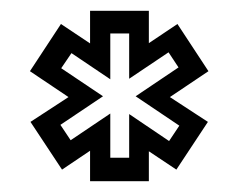

<svg xmlns="http://www.w3.org/2000/svg" viewBox="-20 -784 442 356"><path d="M147 -448V-504.5L95 -469.5L36.5 -558L107 -604L35.5 -652L93 -739.5L147 -703.5V-764H256V-704L309 -739.5L366.5 -652L295 -604L365.5 -558L307 -469.5L256 -503.5V-448ZM184.5 -491.5H219.5V-572.5L293.5 -522.5L312.5 -551L231.5 -605.5L311 -659L292.5 -687L219.5 -638V-722H184.5V-637L112.5 -685.5L93.5 -657.5L171 -605.5L92 -552.5L111 -524L184.5 -573.5Z"/></svg>

Font: Tourney Medium
Style: Regular
Weight: 500
Designer: Tyler Finck
Foundry: Etcetera Type Co
Version: Version 1.015